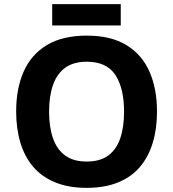

<svg xmlns="http://www.w3.org/2000/svg" viewBox="-20 -897 836 927"><path d="M738 -358Q738 -275 717.5 -207.5Q697 -140 655.5 -91Q614 -42 549.5 -16Q485 10 398 10Q311 10 246.5 -16.5Q182 -43 140.5 -91.5Q99 -140 78.5 -208Q58 -276 58 -359Q58 -470 94.5 -552Q131 -634 206.5 -679.5Q282 -725 399 -725Q515 -725 590 -679.5Q665 -634 701.5 -551.5Q738 -469 738 -358ZM217 -358Q217 -283 236 -229Q255 -175 295 -146Q335 -117 398 -117Q463 -117 502.5 -146Q542 -175 560.5 -229Q579 -283 579 -358Q579 -471 537 -535Q495 -599 399 -599Q335 -599 295 -570Q255 -541 236 -487Q217 -433 217 -358ZM563 -877V-774H232V-877Z"/></svg>

Font: Noto Sans Telugu
Style: Regular
Weight: 400
Designer: Jelle Bosma - Monotype Design Team
Foundry: Monotype Imaging Inc.
Version: Version 2.003